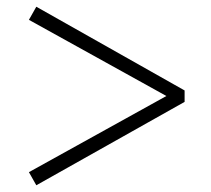

<svg xmlns="http://www.w3.org/2000/svg" viewBox="-20 -647 627 571"><path d="M529 -378V-344L88 -96L66 -135L492 -371V-352L66 -588L88 -627Z"/></svg>

Font: Noto Serif SC ExtraLight Medium
Style: Regular
Weight: 500
Version: Version 2.002-H1;hotconv 1.1.0;makeotfexe 2.6.0